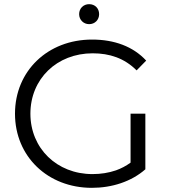

<svg xmlns="http://www.w3.org/2000/svg" viewBox="-20 -896 813 922"><path d="M408 -780C436 -780 456 -801 456 -828C456 -856 436 -876 408 -876C381 -876 360 -856 360 -828C360 -801 381 -780 408 -780ZM421 6C518 6 611 -24 678 -83V-350H607V-115C585 -99 562 -87 537 -78C502 -66 464 -60 424 -60C253 -60 126 -184 126 -350C126 -517 253 -640 425 -640C506 -640 577 -617 636 -558L682 -605C619 -673 529 -706 422 -706C209 -706 52 -555 52 -350C52 -145 209 6 421 6Z"/></svg>

Font: Montserrat Z
Style: Regular
Weight: 400
Designer: Julieta Ulanovsky
Foundry: Julieta Ulanovsky
Version: Version 8.000